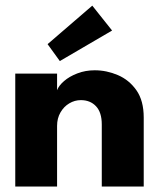

<svg xmlns="http://www.w3.org/2000/svg" viewBox="-20 -678 589 698"><path d="M324.5 -422.5Q367.5 -422.5 408.5 -405Q449.5 -387.5 476 -349.8Q502.5 -312 502.5 -250.5V0H350V-225.5Q350 -269.5 329 -291.8Q308 -314 274 -314Q251.5 -314 231.8 -302.2Q212 -290.5 199.8 -269.2Q187.5 -248 187.5 -220.5V0H35.5V-410.5H187.5V-350Q193.5 -366.5 212.8 -383.2Q232 -400 261.2 -411.2Q290.5 -422.5 324.5 -422.5ZM197.5 -456 153 -517.5 315.5 -657.5 387.5 -567Z"/></svg>

Font: League Spartan Thin
Style: Bold
Weight: 700
Version: Version 2.002